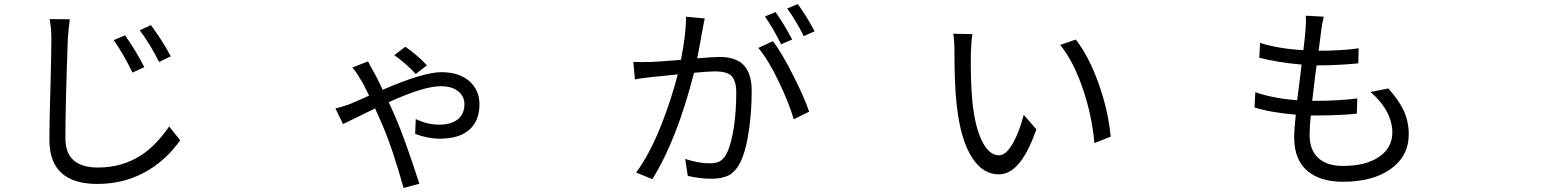

<svg xmlns="http://www.w3.org/2000/svg" viewBox="-20 -846 7540 936"><path d="M455.1 50.8Q220.7 50.8 220.7 -165Q220.7 -243.2 226.6 -448.2Q230.5 -608.4 230.5 -655.3Q230.5 -710.9 221.7 -752.9L320.3 -752Q314.5 -710 310.5 -655.3Q298.8 -327.1 298.8 -171.9Q298.8 -29.3 458 -29.3Q578.1 -29.3 671.9 -91.8Q742.2 -138.7 804.7 -229.5L858.4 -162.1Q795.9 -74.2 711.9 -21.5Q597.7 50.8 455.1 50.8ZM626 -492.2Q579.1 -587.9 534.2 -650.4L589.8 -673.8Q647.5 -590.8 683.6 -518.6ZM755.9 -543.9Q706.1 -640.6 661.1 -698.2L715.8 -723.6Q773.4 -645.5 812.5 -571.3Z M1947.3 70.3Q1893.6 -124 1839.8 -247.1L1808.6 -317.4Q1782.2 -304.7 1734.4 -281.2Q1671.9 -250 1652.3 -241.2L1615.2 -317.4Q1640.6 -323.2 1678.7 -335.9Q1682.6 -337.9 1683.6 -337.9Q1721.7 -353.5 1779.3 -379.9Q1750 -441.4 1736.3 -460.9Q1716.8 -496.1 1697.3 -516.6L1774.4 -546.9Q1784.2 -525.4 1798.8 -501Q1817.4 -468.8 1845.7 -408.2Q2043 -494.1 2131.8 -494.1Q2221.7 -494.1 2272.5 -446.3Q2317.4 -403.3 2317.4 -337.9Q2317.4 -259.8 2270.5 -215.8Q2220.7 -169.9 2124 -169.9Q2065.4 -169.9 2003.9 -193.4L2006.8 -265.6Q2063.5 -238.3 2120.1 -238.3Q2184.6 -238.3 2216.8 -268.6Q2244.1 -294.9 2244.1 -337.9Q2244.1 -373 2218.8 -396.5Q2187.5 -425.8 2128.9 -425.8Q2045.9 -425.8 1875 -347.7Q1881.8 -332 1895.5 -302.7Q1903.3 -284.2 1907.2 -276.4Q1954.1 -168 2024.4 49.8ZM2006.8 -485.4Q1960 -536.1 1902.3 -577.1L1956.1 -618.2Q2016.6 -576.2 2061.5 -527.3Z M3160.2 27.3 3081.1 -4.9Q3147.5 -93.8 3207 -245.1Q3252 -360.4 3284.2 -483.4Q3211.9 -476.6 3162.1 -470.7Q3156.2 -469.7 3142.6 -468.8Q3093.8 -462.9 3075.2 -459L3067.4 -543.9Q3109.4 -543 3153.3 -543.9Q3181.6 -544.9 3280.3 -552.7Q3293 -553.7 3299.8 -554.7Q3325.2 -684.6 3324.2 -764.6L3416 -755.9Q3415 -751 3412.1 -740.2Q3406.2 -711.9 3404.3 -698.2Q3401.4 -686.5 3395.5 -649.4Q3384.8 -591.8 3378.9 -561.5Q3458 -568.4 3487.3 -568.4Q3560.5 -568.4 3598.6 -535.2Q3644.5 -494.1 3644.5 -403.3Q3644.5 -306.6 3631.8 -215.8Q3617.2 -111.3 3588.9 -54.7Q3566.4 -8.8 3530.3 9.8Q3498 25.4 3447.3 25.4Q3395.5 25.4 3333 11.7L3320.3 -71.3Q3384.8 -49.8 3439.5 -49.8Q3468.8 -49.8 3487.3 -58.6Q3508.8 -70.3 3523.4 -99.6Q3545.9 -145.5 3558.6 -232.4Q3569.3 -310.5 3569.3 -394.5Q3569.3 -456.1 3542 -479.5Q3518.6 -498 3466.8 -498Q3436.5 -498 3363.3 -491.2Q3280.3 -165 3160.2 27.3ZM3849.6 -264.6Q3825.2 -346.7 3777.3 -446.3Q3724.6 -556.6 3676.8 -612.3L3748 -645.5Q3790 -590.8 3846.7 -478.5Q3898.4 -377 3924.8 -301.8ZM3788.1 -629.9Q3747.1 -711.9 3709 -765.6L3760.7 -787.1Q3801.8 -729.5 3841.8 -653.3ZM3898.4 -669.9Q3857.4 -751 3817.4 -804.7L3869.1 -826.2Q3917 -759.8 3951.2 -693.4Z M4848.6 3.9Q4773.4 3.9 4721.7 -73.2Q4662.1 -161.1 4643.6 -337.9Q4632.8 -430.7 4632.8 -595.7Q4632.8 -653.3 4627 -681.6L4720.7 -679.7Q4714.8 -646.5 4712.9 -585.9Q4710.9 -460 4719.7 -357.4Q4731.4 -233.4 4765.6 -162.1Q4799.8 -88.9 4850.6 -88.9Q4885.7 -88.9 4919.9 -151.4Q4949.2 -204.1 4970.7 -286.1L5032.2 -215.8Q4991.2 -97.7 4943.4 -44.9Q4901.4 3.9 4848.6 3.9ZM5315.4 -148.4Q5302.7 -285.2 5259.8 -410.2Q5214.8 -544.9 5148.4 -627L5224.6 -653.3Q5289.1 -570.3 5336.9 -435.5Q5383.8 -302.7 5394.5 -179.7Z M6527.3 40Q6419.9 40 6358.4 -8.8Q6289.1 -63.5 6289.1 -175.8Q6289.1 -213.9 6296.9 -287.1Q6175.8 -296.9 6095.7 -322.3L6099.6 -396.5Q6186.5 -366.2 6303.7 -357.4Q6307.6 -385.7 6314.9 -444.3Q6322.3 -502.9 6325.2 -531.2Q6210 -541 6119.1 -564.5L6123 -636.7Q6211.9 -608.4 6334 -601.6Q6341.8 -666 6344.7 -702.1Q6347.7 -741.2 6345.7 -769.5L6433.6 -764.6Q6425.8 -736.3 6420.9 -697.3Q6419.9 -686.5 6416 -658.2Q6411.1 -620.1 6408.2 -598.6Q6518.6 -598.6 6603.5 -610.4L6601.6 -537.1Q6499 -527.3 6405.3 -527.3H6398.4Q6392.6 -487.3 6382.8 -403.3Q6378.9 -370.1 6377 -354.5H6395.5Q6506.8 -354.5 6596.7 -366.2L6594.7 -292Q6511.7 -283.2 6405.3 -283.2Q6387.7 -283.2 6370.1 -283.2Q6364.3 -226.6 6364.3 -187.5Q6364.3 -117.2 6404.3 -78.1Q6446.3 -37.1 6527.3 -37.1Q6637.7 -37.1 6702.6 -81.1Q6767.6 -125 6767.6 -200.2Q6767.6 -251 6741.2 -300.8Q6712.9 -353.5 6661.1 -397.5L6748 -415Q6798.8 -358.4 6823.2 -306.6Q6847.7 -252 6847.7 -191.4Q6847.7 -85 6758.8 -21.5Q6671.9 40 6527.3 40Z"/></svg>

Font: Bpmf GenYo Gothic R
Style: R
Weight: 400
Foundry: But Ko
Version: Version 1.320